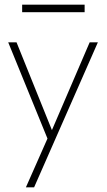

<svg xmlns="http://www.w3.org/2000/svg" viewBox="-20 -591 458 819"><path d="M201.5 -36 362.5 -410.5H397.5L125.5 208H90.5L182.5 0L15 -410.5H50.5ZM74.5 -539V-571H341V-539Z"/></svg>

Font: League Spartan Extralight
Style: Regular
Weight: 200
Foundry: The League of Moveable Type
Version: Version 2.300; ttfautohint (v1.8.3)